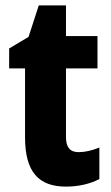

<svg xmlns="http://www.w3.org/2000/svg" viewBox="-20 -683 412 713"><path d="M272 -118C240 -118 225 -136 225 -174V-429H342V-549H225V-663H124L86 -546L14 -503V-429H73V-173C73 -44 124 10 225 10C274 10 316 -1 349 -18V-135C321 -124 296 -118 272 -118Z"/></svg>

Font: Noto Sans Sinhala UI Condensed ExtraBold
Style: Regular
Weight: 800
Width: 3
Designer: Jelle Bosma - Monotype Design Team
Foundry: Monotype Imaging Inc.
Version: Version 2.006